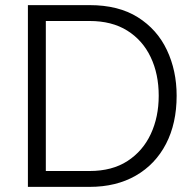

<svg xmlns="http://www.w3.org/2000/svg" viewBox="-20 -730 755 750"><path d="M89 0V-710H330Q443 -710 518.5 -662.5Q594 -615 632 -534.5Q670 -454 670 -356Q670 -248 628.5 -168Q587 -88 510.5 -44Q434 0 330 0ZM600 -356Q600 -441 568.5 -507Q537 -573 477 -610.5Q417 -648 330 -648H159V-62H330Q418 -62 478 -101Q538 -140 569 -206.5Q600 -273 600 -356Z"/></svg>

Font: Raleway Thin
Style: Regular
Weight: 400
Version: Version 4.026